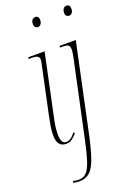

<svg xmlns="http://www.w3.org/2000/svg" viewBox="-181 -806 765 1111"><g transform="rotate(-20 201.5 -250.5)"><path d="M185 -681Q176 -681 169.5 -687.5Q163 -694 163 -708Q163 -722 170 -731.5Q177 -741 190 -741Q211 -741 211 -715Q211 -700 204 -690.5Q197 -681 185 -681ZM108 10Q53 10 53 -63Q53 -89 58.5 -121Q64 -153 70 -181L133 -478Q136 -492 136 -500Q136 -513 125.5 -519.5Q115 -526 85 -526H70L73 -536H173L89 -139Q83 -109 81.5 -90Q80 -71 80 -60Q80 -32 87 -16Q94 0 113 0Q140 0 169 -38L176 -31Q160 -12 144.5 -1Q129 10 108 10ZM378 -681Q368 -681 361.5 -687Q355 -693 355 -705Q355 -721 362 -731Q369 -741 381 -741Q403 -741 403 -716Q403 -697 395 -689Q387 -681 378 -681ZM105 240Q92 240 83.5 238.5Q75 237 68 235L71 225Q86 230 105 230Q135 230 153.5 210.5Q172 191 186.5 146Q201 101 217 26L317 -442Q320 -458 322 -470Q324 -482 324 -493Q324 -514 313.5 -520Q303 -526 277 -526H263L266 -536H365L248 14Q229 101 210.5 150.5Q192 200 167 220Q142 240 105 240Z"/></g></svg>

Font: Noto Serif Display ExtraCondensed Thin
Style: Italic
Weight: 100
Width: 2
Italic angle: -12°
Designer: Monotype Design Team
Foundry: Monotype Imaging Inc.
Version: Version 2.009